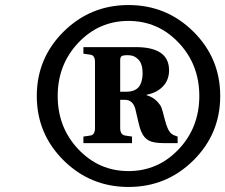

<svg xmlns="http://www.w3.org/2000/svg" viewBox="-20 -727 894 762"><path d="M232.5 -90.5Q126 -196 126 -346Q126 -496 232.5 -601.5Q339 -707 490 -707Q641 -707 747.5 -601.5Q854 -496 854 -346Q854 -196 747.5 -90.5Q641 15 490 15Q339 15 232.5 -90.5ZM291 -557.5Q209 -471 209 -346Q209 -221 291 -134.5Q373 -48 490 -48Q607 -48 689 -134.5Q771 -221 771 -346Q771 -471 689 -557.5Q607 -644 490 -644Q373 -644 291 -557.5ZM311 -159V-185L338 -189Q357 -191 357 -219V-481Q357 -508 338 -510L311 -514V-540H519Q651 -540 651 -448Q651 -410 627 -384.5Q603 -359 562 -351V-349Q586 -342 601 -327Q616 -312 620.5 -300.5Q625 -289 632 -260Q633 -256 634 -253Q645 -208 661 -196Q668 -190 685 -185V-159H630Q589 -159 570 -169.5Q551 -180 541 -204Q534 -219 526 -256Q518 -293 517 -295Q507 -331 475 -331H457V-219Q457 -192 477 -189L504 -185V-159ZM457 -363H481Q515 -363 531 -382Q546 -402 546 -437Q546 -473 529.5 -490.5Q513 -508 488 -508Q468 -508 462.5 -504Q457 -500 457 -488Z"/></svg>

Font: Heuristica
Style: Bold Italic
Weight: 700
Italic angle: -13°
Version: Version 1.0.2